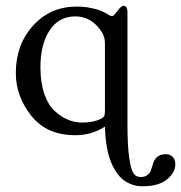

<svg xmlns="http://www.w3.org/2000/svg" viewBox="-20 -462 632 670"><path d="M321.8 -368.2Q289.1 -404.8 243.2 -404.8Q185.1 -404.8 153.1 -356Q121.1 -307.1 121.1 -227.1Q121.1 -172.9 135 -133.5Q148.9 -94.2 171.9 -73.7Q194.8 -53.2 218.5 -43.7Q242.2 -34.2 266.1 -34.2Q306.6 -34.2 332 -47.4Q341.3 -52.2 343.8 -57.6Q346.2 -63 346.2 -77.1V-128.9V-307.1Q346.2 -319.8 344.2 -328.9Q342.3 -337.9 336.9 -347.4Q331.5 -356.9 321.8 -368.2ZM346.2 -20Q298.3 10.3 242.2 9.8Q143.1 9.8 89.1 -58.1Q35.2 -126 35.2 -207Q35.2 -306.2 95.5 -372.6Q155.8 -439 247.1 -439Q256.3 -439 265.1 -438.5Q273.9 -438 282.5 -436.8Q291 -435.5 299.3 -433.8Q307.6 -432.1 315.7 -429.9Q323.7 -427.7 331.3 -424.6Q338.9 -421.4 346.2 -417.7Q353.5 -414.1 359.9 -409.7Q369.1 -404.3 374 -406.7Q378.9 -409.2 389.2 -422.9Q403.3 -441.9 410.2 -441.9Q425.3 -441.9 424.8 -417V-128.9V-121.1V-27.8Q424.8 47.4 430.9 88.6Q437 129.9 446 142.8Q455.1 155.8 471.2 155.8Q485.4 155.8 494.1 148.9Q502.9 142.1 505.4 135.5Q507.8 128.9 512.2 115.2Q521 76.2 558.1 76.2Q574.2 76.2 583 85.7Q591.8 95.2 591.8 111.8Q591.8 139.6 563 163.8Q534.2 188 476.1 188Q460.9 188 446.5 183.8Q432.1 179.7 417.5 170.7Q402.8 161.6 390.6 145.3Q378.4 128.9 368.7 106.7Q358.9 84.5 353 52Q347.2 19.5 346.2 -20Z"/></svg>

Font: Linux Libertine
Style: Bold
Weight: 700
Designer: Philipp H. Poll
Foundry: Philipp H. Poll
Version: Version 5.0.3